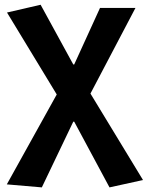

<svg xmlns="http://www.w3.org/2000/svg" viewBox="-20 -594 637 828"><path d="M160.4 214.1 9.4 201.1 224.7 -186.6 10.2 -540 155.2 -573.5 296 -316H300L411.3 -559.8H564.2L370.1 -190.5L596.7 182.4L452.2 214.1L300 -69.3H296Z"/></svg>

Font: Noto Sans TC
Style: Regular
Weight: 100
Designer: Ryoko NISHIZUKA 西塚涼子 (kana, bopomofo & ideographs); Paul D. Hunt (Latin, Greek & Cyrillic); Sandoll Communications 산돌커뮤니
Foundry: Adobe
Version: Version 2.004;hotconv 1.0.118;makeotfexe 2.5.65603